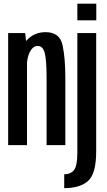

<svg xmlns="http://www.w3.org/2000/svg" viewBox="-20 -774 571 1024"><path d="M23.5 0V-597.5H114.5L119 -555.5Q160 -602.5 223 -602.5Q299 -602.5 313.8 -532.5Q328.5 -462.5 328.5 -358V0H228.5V-357Q228.5 -457 218.2 -493Q208 -529 181.5 -529Q155.5 -529 139 -496.5Q127 -472.5 124 -440.5V0ZM322.5 229.5V155.5Q357 155.5 374.8 133Q392.5 110.5 392.5 40V-597.5H493V33.5Q493 152.5 449.8 191Q406.5 229.5 322.5 229.5ZM392.5 -754.5H493.5V-665.5H392.5Z"/></svg>

Font: Anybody Condensed Medium
Style: Regular
Weight: 500
Width: 3
Designer: Tyler Finck
Foundry: Etcetera Type Company
Version: Version 1.010; ttfautohint (v1.8.3) -l 8 -r 50 -G 200 -x 14 